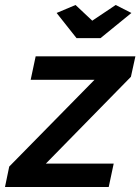

<svg xmlns="http://www.w3.org/2000/svg" viewBox="-58 -750 563 770"><path d="M-21 -82 321 -430H65L85 -524H485L467 -442L126 -94H398L378 0H-38ZM169 -698 245 -730 312 -667 406 -730 469 -698 345 -597H249Z"/></svg>

Font: Raleway Thin
Style: Bold Italic
Weight: 700
Italic angle: -12°
Version: Version 4.026